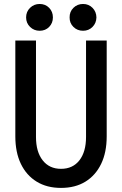

<svg xmlns="http://www.w3.org/2000/svg" viewBox="-20 -920 602 948"><path d="M281.2 7.8Q211.4 7.8 160.9 -23.2Q110.4 -54.2 83 -111.1Q55.7 -168 55.7 -246.6V-719.7H157.7V-243.7Q157.7 -170.4 190.7 -128.4Q223.6 -86.4 281.2 -86.4Q339.4 -86.4 372.1 -128.4Q404.8 -170.4 404.8 -243.7V-719.7H506.8V-246.6Q506.8 -168 479.5 -111.1Q452.1 -54.2 401.9 -23.2Q351.6 7.8 281.2 7.8ZM390.1 -768.1Q361.8 -768.1 342.5 -787.1Q323.2 -806.2 323.7 -834Q323.2 -862.3 342.5 -881.3Q361.8 -900.4 390.1 -900.4Q418 -900.4 436.8 -881.3Q455.6 -862.3 456.1 -834Q455.6 -806.2 436.8 -787.1Q418 -768.1 390.1 -768.1ZM175.8 -768.1Q147.9 -768.1 128.4 -787.1Q108.9 -806.2 108.9 -834Q108.9 -862.3 128.4 -881.3Q147.9 -900.4 175.8 -900.4Q204.1 -900.4 222.7 -881.3Q241.2 -862.3 241.2 -834Q241.2 -806.2 222.7 -787.1Q204.1 -768.1 175.8 -768.1Z"/></svg>

Font: Reddit Mono Medium
Style: Regular
Weight: 500
Monospace: yes
Designer: Stephen Hutchings
Foundry: Reddit
Version: Version 1.014